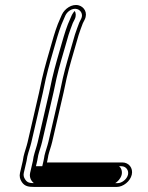

<svg xmlns="http://www.w3.org/2000/svg" viewBox="-20 -720 584 760"><path d="M70.1 -82.6 59.2 -35.7C56.2 -22.6 58.9 -10.3 66.3 0.5C77.9 17.9 93.3 20 117.9 20H441.9C467.7 20 495.5 -2.3 501.6 -28.5C507.6 -54.7 490.1 -77 464.3 -77H165.8L167.5 -84.3C170.3 -96.5 171 -104.8 171.2 -104.8C175.2 -122.1 182.1 -138.9 186.6 -158.5L231.7 -353.8C236.2 -373.3 240.3 -392.6 243.8 -410.6C254.6 -457.5 268.8 -503.5 281.2 -546.8L291.3 -581.7C298.9 -603.5 299.8 -607.2 307.8 -627.7L315 -642C329.1 -670.4 311.9 -693.5 291.6 -698.8C264 -706.1 235.6 -684.8 225 -662.1L218.6 -647.4C204.8 -618 195 -585.6 185.3 -551.4C172.2 -505.2 157.9 -458.9 146.2 -408.1C142.6 -389.7 138.7 -371.4 134.4 -352.5L89.2 -156.9C85.2 -139.4 77.7 -120.1 73.1 -100.2L73.1 -99.9C72 -92.3 70.9 -86.1 70.1 -82.6ZM85.1 -82.6C86 -86.6 87.3 -94.1 88.2 -100.6C92.8 -120.1 99.8 -137.6 104.2 -156.9L149.4 -352.5C153.7 -371.4 157.8 -390.4 161.3 -408.4C173.2 -459.8 186.8 -504 200.1 -550.6C209.8 -584.8 219.2 -615.9 232.5 -644.2L238.9 -658.9C246.3 -674.7 266.1 -689.2 284.7 -684.2C299.4 -680.4 310.2 -663.6 301.4 -645.9L293.8 -630.8C285.6 -609.7 284.3 -604.8 276.6 -583L266.4 -547.6C254 -504.4 239.9 -458.6 228.7 -410.3C225.1 -391.9 221.2 -373.4 216.7 -353.8L171.6 -158.5C167.3 -140 161 -125 156 -104C155.4 -100.8 154.9 -94.8 152.5 -84.3L147.3 -62H460.8C478.3 -62 490.7 -46.2 486.6 -28.5C482.5 -10.8 462.8 5 445.3 5H121.3C97.3 5 88.6 3.7 79.7 -9.6C73.7 -18.4 72.2 -26.9 74.2 -35.7ZM110.1 -82.6 99.2 -35.7C96.6 -24.1 98.9 -13.5 105.3 -4.3C109.2 1.5 113 4.1 114.5 4.9C115.4 4.9 117.8 5 121.3 5H436C445 0 458.1 -13.3 461.6 -28.5C465.1 -43.5 458.6 -56.7 451.5 -62H122.3L127.5 -84.3C130.2 -96.1 130.4 -102.1 131.3 -105.3C135.5 -122.9 142.3 -139.7 146.6 -158.5L191.7 -353.8C196.2 -373.3 200.2 -392.3 203.8 -410.5C214.7 -457.9 228.9 -503.8 241.3 -547.1L251.4 -582.2C259.2 -604.5 259.8 -607.4 268.2 -628.9L275.5 -643.5C282.1 -656.6 280.6 -668.6 275.8 -676.7C271.8 -672.6 267.2 -666.3 264.6 -660.9L258.2 -646.2C244.6 -617.2 235 -585.3 225.2 -551.1C212 -504.8 198 -459.2 186.2 -408.2C182.7 -389.9 178.7 -371.4 174.4 -352.5L129.2 -156.9C125 -138.7 117.6 -119.6 113.1 -100.2C112.1 -93 110.9 -86.3 110.1 -82.6Z"/></svg>

Font: HoneyBee
Style: BlurIt
Weight: 700
Foundry: Cannot Into Space Fonts
Version: Version 0.89